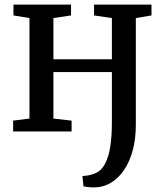

<svg xmlns="http://www.w3.org/2000/svg" viewBox="-20 -571 714 834"><path d="M387.5 243Q375.5 243 362.5 241.5Q349.5 240 342.5 238.5L338 193.5Q348.5 193.5 364.5 190.5Q380.5 187.5 393.5 182Q420.5 170.5 436.2 140.8Q452 111 459 65.5Q466 20 466 -38V-258H212V-56L291 -47V0H37V-47L108 -56V-492.5L38.5 -504V-551H288.5V-504L212 -492.5V-313.5H466V-492.5L388.5 -504V-551H638V-504L570 -492.5V-27.5Q570 31.5 556.8 81.2Q543.5 131 519.2 167Q495 203 461.5 223Q428 243 387.5 243Z"/></svg>

Font: Merriweather 28pt
Style: Regular
Weight: 400
Version: Version 2.100